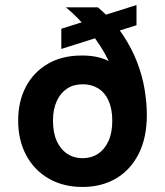

<svg xmlns="http://www.w3.org/2000/svg" viewBox="-20 -729 655 761"><path d="M307 12Q231 12 173.5 -21Q116 -54 84 -113.5Q52 -173 52 -251Q52 -327 82.5 -385Q113 -443 169.5 -476Q226 -509 304 -509Q337 -509 363 -503.5Q389 -498 411 -487Q397 -516 378.5 -545Q360 -574 338 -601Q316 -628 292 -653Q268 -678 241 -700H368Q427 -650 464.5 -594.5Q502 -539 523.5 -482.5Q545 -426 553.5 -372.5Q562 -319 562 -273Q562 -184 530 -120Q498 -56 440.5 -22Q383 12 307 12ZM307 -102Q342 -102 368.5 -119.5Q395 -137 410 -170Q425 -203 425 -251Q425 -297 410.5 -329.5Q396 -362 369.5 -378.5Q343 -395 308 -395Q272 -395 246 -378Q220 -361 205 -328.5Q190 -296 190 -251Q190 -203 205 -170Q220 -137 246.5 -119.5Q273 -102 307 -102ZM223 -535V-615L521 -709V-629Z"/></svg>

Font: DM Sans 9pt
Style: Bold
Weight: 700
Designer: Colophon Foundry, Jonny Pinhorn
Foundry: Colophon Foundry
Version: Version 4.004;gftools[0.9.30]